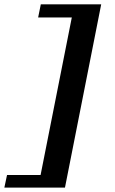

<svg xmlns="http://www.w3.org/2000/svg" viewBox="-61 -728 529 880"><path d="M236.8 131.8H-41L-28.8 74.2H125L268.1 -647.9H113.8L126 -708H402.8Z"/></svg>

Font: Charis SIL Am
Style: Bold Italic
Weight: 700
Italic angle: -11°
Foundry: SIL International
Version: Version 5.000